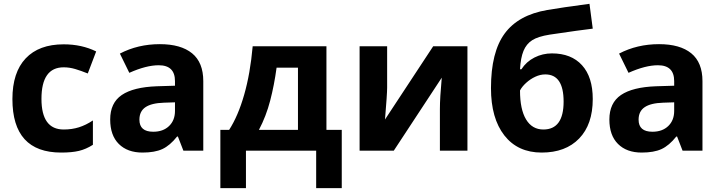

<svg xmlns="http://www.w3.org/2000/svg" viewBox="-20 -788 3769 1004"><path d="M299.8 9.8Q44.9 9.8 44.9 -270Q44.9 -409.2 114.3 -482.7Q183.6 -556.2 313 -556.2Q407.7 -556.2 482.9 -519L439 -403.8Q403.8 -418 373.5 -427Q343.3 -436 313 -436Q196.8 -436 196.8 -271Q196.8 -110.8 313 -110.8Q356 -110.8 392.6 -122.3Q429.2 -133.8 465.8 -158.2V-30.8Q429.7 -7.8 392.8 1Q356 9.8 299.8 9.8Z M939 0 910.2 -74.2H906.2Q868.7 -26.9 828.9 -8.5Q789.1 9.8 725.1 9.8Q646.5 9.8 601.3 -35.2Q556.2 -80.1 556.2 -163.1Q556.2 -250 616.9 -291.3Q677.7 -332.5 800.3 -336.9L895 -339.8V-363.8Q895 -446.8 810.1 -446.8Q744.6 -446.8 656.2 -407.2L606.9 -507.8Q701.2 -557.1 815.9 -557.1Q925.8 -557.1 984.4 -509.3Q1043 -461.4 1043 -363.8V0ZM895 -252.9 837.4 -251Q772.5 -249 740.7 -227.5Q709 -206.1 709 -162.1Q709 -99.1 781.2 -99.1Q833 -99.1 864 -128.9Q895 -158.7 895 -208Z M1538.1 -108.9V-434.1H1426.3Q1414.1 -343.3 1392.8 -261.7Q1371.6 -180.2 1334 -108.9ZM1767.1 195.8H1633.3V0H1266.1V195.8H1132.3V-108.9H1178.2Q1225.1 -181.6 1256.8 -292.5Q1288.6 -403.3 1301.3 -545.9H1687V-108.9H1767.1Z M2004.4 -545.9V-330.1Q2004.4 -295.9 1993.2 -163.1L2245.1 -545.9H2424.3V0H2280.3V-217.8Q2280.3 -275.9 2290 -381.8L2039.1 0H1860.4V-545.9Z M2547.4 -327.1Q2547.4 -515.1 2618.9 -612.5Q2690.4 -710 2842.3 -735.8Q2916 -748.5 3062.5 -768.1L3079.6 -638.2Q3016.1 -630.9 2854.5 -606.9Q2793 -597.2 2762.7 -577.6Q2732.4 -558.1 2717.5 -522Q2702.6 -485.8 2699.2 -425.8H2706.5Q2732.4 -465.8 2774.9 -487.3Q2817.4 -508.8 2866.2 -508.8Q2967.3 -508.8 3023.4 -447Q3079.6 -385.3 3079.6 -270Q3079.6 -137.2 3008.5 -63.7Q2937.5 9.8 2812.5 9.8Q2687.5 9.8 2617.4 -79.8Q2547.4 -169.4 2547.4 -327.1ZM2821.3 -110.8Q2927.2 -110.8 2927.2 -256.8Q2927.2 -398.9 2831.5 -398.9Q2805.2 -398.9 2779.1 -386.7Q2752.9 -374.5 2731.2 -354.7Q2709.5 -335 2699.2 -314.9Q2699.2 -215.8 2731 -163.3Q2762.7 -110.8 2821.3 -110.8Z M3549.3 0 3520.5 -74.2H3516.6Q3479 -26.9 3439.2 -8.5Q3399.4 9.8 3335.4 9.8Q3256.8 9.8 3211.7 -35.2Q3166.5 -80.1 3166.5 -163.1Q3166.5 -250 3227.3 -291.3Q3288.1 -332.5 3410.6 -336.9L3505.4 -339.8V-363.8Q3505.4 -446.8 3420.4 -446.8Q3355 -446.8 3266.6 -407.2L3217.3 -507.8Q3311.5 -557.1 3426.3 -557.1Q3536.1 -557.1 3594.7 -509.3Q3653.3 -461.4 3653.3 -363.8V0ZM3505.4 -252.9 3447.8 -251Q3382.8 -249 3351.1 -227.5Q3319.3 -206.1 3319.3 -162.1Q3319.3 -99.1 3391.6 -99.1Q3443.4 -99.1 3474.4 -128.9Q3505.4 -158.7 3505.4 -208Z"/></svg>

Font: Zoram GWebM
Style: Bold
Weight: 700
Foundry: Ascender Corporation
Version: Version 1.000